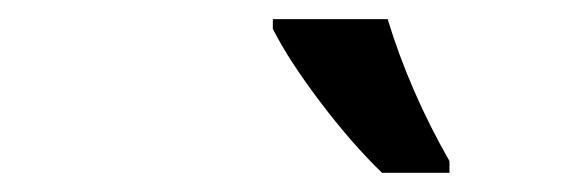

<svg xmlns="http://www.w3.org/2000/svg" viewBox="-20 -786 594 200"><path d="M448.2 -606H377.9Q346.2 -636.7 313.5 -679.9Q280.8 -723.1 264.2 -755.9V-766.1H383.8Q406.7 -690.9 448.2 -618.2Z"/></svg>

Font: TypoPRO Open Sans
Style: Italic
Weight: 600
Italic angle: -12°
Foundry: Ascender Corporation
Version: Version 1.10